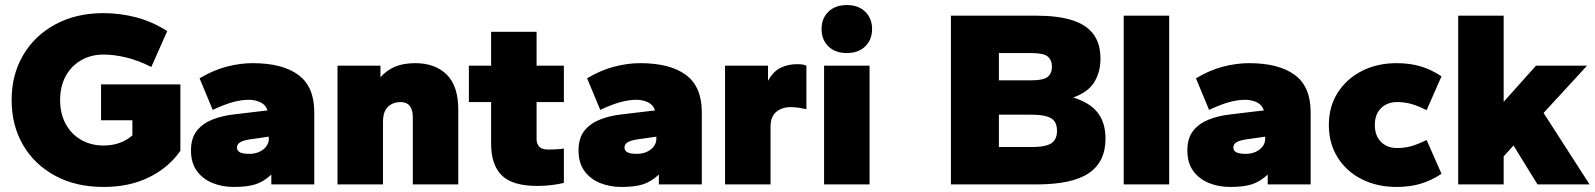

<svg xmlns="http://www.w3.org/2000/svg" viewBox="-20 -730 6314 760"><path d="M390 10Q280 10 198 -34.5Q116 -79 71 -156.5Q26 -234 26 -334Q26 -434 71.5 -511.5Q117 -589 199 -633.5Q281 -678 390 -678Q455 -678 518.5 -661.5Q582 -645 642 -607L579 -465Q527 -491 479.5 -502.5Q432 -514 390 -514Q340 -514 301 -491.5Q262 -469 240 -428.5Q218 -388 218 -334Q218 -280 240 -239.5Q262 -199 301 -176.5Q340 -154 390 -154Q424 -154 452.5 -164Q481 -174 504 -194V-254H380V-396H694V-133Q647 -66 569.5 -28Q492 10 390 10Z M905 10Q860 10 821.5 -5.5Q783 -21 759.5 -53Q736 -85 736 -134Q736 -184 759.5 -213Q783 -242 821.5 -257Q860 -272 905 -277L1039 -293Q1031 -316 1010 -325.5Q989 -335 965 -335Q936 -335 902.5 -326Q869 -317 822 -295L770 -420Q823 -452 876.5 -466Q930 -480 980 -480Q1098 -480 1161 -433.5Q1224 -387 1224 -286V0H1054V-39Q1024 -11 991.5 -0.5Q959 10 905 10ZM967 -121Q989 -121 1006.5 -129Q1024 -137 1034 -150.5Q1044 -164 1044 -180V-189L967 -178Q942 -174 930 -166.5Q918 -159 918 -146Q918 -133 930 -127Q942 -121 967 -121Z M1316 0V-470H1486V-424Q1508 -450 1541.5 -465Q1575 -480 1624 -480Q1702 -480 1748 -435Q1794 -390 1794 -296V0H1614V-267Q1614 -295 1602 -310.5Q1590 -326 1565 -326Q1536 -326 1516 -307.5Q1496 -289 1496 -247V0Z M2107 6Q2009 6 1966.5 -35.5Q1924 -77 1924 -161V-326H1836V-470H1924V-604H2104V-470H2212V-326H2104V-179Q2104 -161 2114.5 -149.5Q2125 -138 2151 -138Q2164 -138 2182 -139Q2200 -140 2212 -142V-6Q2192 -1 2164 2.5Q2136 6 2107 6Z M2439 10Q2394 10 2355.5 -5.5Q2317 -21 2293.5 -53Q2270 -85 2270 -134Q2270 -184 2293.5 -213Q2317 -242 2355.5 -257Q2394 -272 2439 -277L2573 -293Q2565 -316 2544 -325.5Q2523 -335 2499 -335Q2470 -335 2436.5 -326Q2403 -317 2356 -295L2304 -420Q2357 -452 2410.5 -466Q2464 -480 2514 -480Q2632 -480 2695 -433.5Q2758 -387 2758 -286V0H2588V-39Q2558 -11 2525.5 -0.5Q2493 10 2439 10ZM2501 -121Q2523 -121 2540.5 -129Q2558 -137 2568 -150.5Q2578 -164 2578 -180V-189L2501 -178Q2476 -174 2464 -166.5Q2452 -159 2452 -146Q2452 -133 2464 -127Q2476 -121 2501 -121Z M2850 0V-470H3020V-410Q3041 -448 3070.5 -462Q3100 -476 3135 -476Q3148 -476 3157 -474.5Q3166 -473 3172 -470V-298Q3157 -301 3141.5 -303.5Q3126 -306 3110 -306Q3076 -306 3053 -287.5Q3030 -269 3030 -227V0Z M3242 0V-470H3422V0ZM3332 -520Q3286 -520 3259 -546.5Q3232 -573 3232 -615Q3232 -657 3259 -683.5Q3286 -710 3332 -710Q3378 -710 3405 -683.5Q3432 -657 3432 -615Q3432 -573 3405 -546.5Q3378 -520 3332 -520Z M3744 0V-668H4082Q4166 -668 4222.5 -650.5Q4279 -633 4307.5 -595.5Q4336 -558 4336 -497Q4336 -445 4311.5 -405Q4287 -365 4228 -344Q4294 -324 4325 -284Q4356 -244 4356 -181Q4356 -90 4290.5 -45Q4225 0 4082 0ZM3934 -148H4062Q4100 -148 4122.5 -154.5Q4145 -161 4154.5 -175.5Q4164 -190 4164 -212Q4164 -235 4154.5 -249Q4145 -263 4122.5 -269.5Q4100 -276 4062 -276H3934ZM3934 -412H4062Q4111 -412 4127.5 -426Q4144 -440 4144 -466Q4144 -492 4127.5 -506Q4111 -520 4062 -520H3934Z M4428 0V-668H4608V0Z M4849 10Q4804 10 4765.5 -5.5Q4727 -21 4703.5 -53Q4680 -85 4680 -134Q4680 -184 4703.5 -213Q4727 -242 4765.5 -257Q4804 -272 4849 -277L4983 -293Q4975 -316 4954 -325.5Q4933 -335 4909 -335Q4880 -335 4846.5 -326Q4813 -317 4766 -295L4714 -420Q4767 -452 4820.5 -466Q4874 -480 4924 -480Q5042 -480 5105 -433.5Q5168 -387 5168 -286V0H4998V-39Q4968 -11 4935.5 -0.5Q4903 10 4849 10ZM4911 -121Q4933 -121 4950.5 -129Q4968 -137 4978 -150.5Q4988 -164 4988 -180V-189L4911 -178Q4886 -174 4874 -166.5Q4862 -159 4862 -146Q4862 -133 4874 -127Q4886 -121 4911 -121Z M5509 10Q5431 10 5370.5 -20.5Q5310 -51 5275 -106.5Q5240 -162 5240 -235Q5240 -308 5275 -363Q5310 -418 5370.5 -449Q5431 -480 5509 -480Q5560 -480 5602.5 -467.5Q5645 -455 5686 -428L5627 -294Q5593 -311 5566.5 -318.5Q5540 -326 5509 -326Q5484 -326 5464 -315Q5444 -304 5433 -284Q5422 -264 5422 -235Q5422 -207 5433 -186.5Q5444 -166 5464 -155Q5484 -144 5509 -144Q5540 -144 5566.5 -151.5Q5593 -159 5627 -176L5686 -42Q5645 -15 5602.5 -2.5Q5560 10 5509 10Z M5752 0V-668H5932V-327L6060 -470H6262L6090 -283L6272 0H6066L5971 -154L5932 -111V0Z"/></svg>

Font: Gantari Black
Style: Regular
Weight: 900
Version: Version 1.000